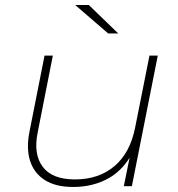

<svg xmlns="http://www.w3.org/2000/svg" viewBox="-20 -740 706 763"><path d="M271 3Q201 3 158 -24.5Q115 -52 99.5 -101Q84 -150 97 -216L157 -519H190L130 -215Q112 -128 149.5 -77.5Q187 -27 278 -27Q372 -27 434.5 -79.5Q497 -132 517 -233L574 -519H607L504 0H472L495 -113Q462 -61 414 -33Q351 3 271 3ZM410 -607 279 -720H333L450 -607Z"/></svg>

Font: Montserrat Thin ExtraLight
Style: Italic
Weight: 250
Italic angle: -11.3°
Version: Version 9.000